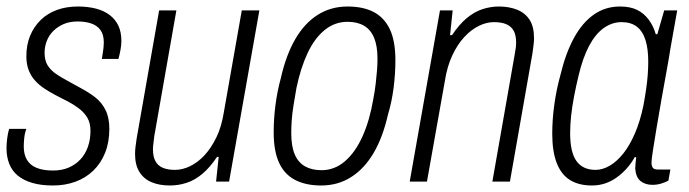

<svg xmlns="http://www.w3.org/2000/svg" viewBox="-21 -558 2118 590"><path d="M142 12Q105 12 78 4Q51 -4 33.5 -18.5Q16 -33 7.5 -54.5Q-1 -76 -1 -102Q-1 -116 1 -132Q3 -148 7 -162H60Q55 -149 53.5 -134Q52 -119 52 -108Q52 -83 62 -66.5Q72 -50 92 -42Q112 -34 142 -34Q169 -34 190 -43Q211 -52 226 -68Q241 -84 249 -106.5Q257 -129 257 -156Q257 -180 247.5 -196Q238 -212 222.5 -224Q207 -236 188 -246Q169 -256 149 -266Q132 -275 116 -285.5Q100 -296 87.5 -309.5Q75 -323 67.5 -341.5Q60 -360 60 -385Q60 -420 71.5 -448Q83 -476 104 -496.5Q125 -517 154 -527.5Q183 -538 218 -538Q249 -538 274 -531.5Q299 -525 316.5 -511.5Q334 -498 343 -478.5Q352 -459 352 -432Q352 -420 349.5 -406Q347 -392 343 -377H292Q296 -401 297 -411Q298 -421 298 -427Q298 -452 287.5 -466Q277 -480 259 -486Q241 -492 218 -492Q193 -492 174.5 -484Q156 -476 142.5 -462.5Q129 -449 122.5 -431.5Q116 -414 116 -396Q116 -372 125.5 -357Q135 -342 151 -331Q167 -320 186 -310Q207 -298 229.5 -286Q252 -274 271.5 -259Q291 -244 303 -220.5Q315 -197 315 -162Q315 -121 302 -88.5Q289 -56 265.5 -33.5Q242 -11 210.5 0.5Q179 12 142 12Z M501 12Q469 12 445 2Q421 -8 407.5 -29.5Q394 -51 394 -85Q394 -96 395.5 -107.5Q397 -119 399 -133L468 -526H521L453 -139Q452 -128 450.5 -118Q449 -108 449 -99Q449 -77 456.5 -63Q464 -49 479 -42.5Q494 -36 517 -36Q540 -36 563.5 -47.5Q587 -59 607.5 -81Q628 -103 644 -136Q660 -169 667 -214L722 -526H776L683 0H643L651 -76H646Q624 -43 600.5 -23.5Q577 -4 552 4Q527 12 501 12Z M966 12Q919 12 886 -5Q853 -22 836.5 -58Q820 -94 820 -151Q820 -193 825.5 -235.5Q831 -278 842 -318Q858 -389 886.5 -438Q915 -487 955.5 -512.5Q996 -538 1047 -538Q1095 -538 1127.5 -521Q1160 -504 1177 -468Q1194 -432 1194 -373Q1194 -331 1188.5 -288Q1183 -245 1171 -205Q1155 -135 1126.5 -87Q1098 -39 1057.5 -13.5Q1017 12 966 12ZM967 -35Q1007 -35 1039 -62.5Q1071 -90 1093 -139Q1115 -188 1126 -253Q1131 -279 1133.5 -301Q1136 -323 1137.5 -341.5Q1139 -360 1139 -377Q1139 -417 1128.5 -442Q1118 -467 1097.5 -479Q1077 -491 1047 -491Q1008 -491 977 -466Q946 -441 924.5 -395.5Q903 -350 890 -288Q885 -259 881 -234.5Q877 -210 875.5 -189Q874 -168 874 -149Q874 -109 884.5 -84Q895 -59 916 -47Q937 -35 967 -35Z M1238 0 1331 -526H1370L1362 -450H1368Q1390 -483 1413.5 -502.5Q1437 -522 1462 -530Q1487 -538 1512 -538Q1544 -538 1568.5 -528Q1593 -518 1606.5 -497Q1620 -476 1620 -441Q1620 -431 1618.5 -419Q1617 -407 1615 -393L1546 0H1492L1560 -387Q1562 -398 1563.5 -408Q1565 -418 1565 -427Q1565 -450 1557.5 -463.5Q1550 -477 1535 -483.5Q1520 -490 1497 -490Q1474 -490 1450.5 -478.5Q1427 -467 1406 -444.5Q1385 -422 1369 -388Q1353 -354 1346 -309L1291 0Z M1798 12Q1758 12 1731 -4.5Q1704 -21 1690 -56.5Q1676 -92 1676 -147Q1676 -191 1682.5 -237.5Q1689 -284 1701 -327Q1717 -394 1742.5 -441Q1768 -488 1803.5 -513Q1839 -538 1884 -538Q1916 -538 1937 -527.5Q1958 -517 1972.5 -497.5Q1987 -478 1994 -453H1999L2020 -526H2060L2039 -408Q2035 -381 2027.5 -340.5Q2020 -300 2012 -254.5Q2004 -209 1997 -167.5Q1990 -126 1985.5 -96.5Q1981 -67 1981 -59Q1981 -48 1985 -42.5Q1989 -37 2002 -37H2039L2033 -3Q2024 2 2011 6Q1998 10 1984 10Q1962 10 1947.5 -1.5Q1933 -13 1931 -40Q1931 -47 1932 -56Q1933 -65 1934 -74L1930 -76Q1909 -38 1874.5 -13Q1840 12 1798 12ZM1809 -36Q1831 -36 1853 -49Q1875 -62 1894.5 -86.5Q1914 -111 1930 -148Q1946 -185 1956 -233Q1961 -260 1964.5 -284Q1968 -308 1969.5 -329Q1971 -350 1971 -369Q1971 -408 1962.5 -435Q1954 -462 1936 -476Q1918 -490 1889 -490Q1860 -490 1834.5 -472Q1809 -454 1789.5 -417.5Q1770 -381 1757 -326Q1749 -293 1743 -261.5Q1737 -230 1734 -202Q1731 -174 1731 -149Q1731 -90 1750.5 -63Q1770 -36 1809 -36Z"/></svg>

Font: Archivo Condensed ExtraLight
Style: Italic
Weight: 250
Width: 3
Italic angle: -10°
Designer: Hector Gatti
Foundry: Omnibus-Type
Version: Version 2.001